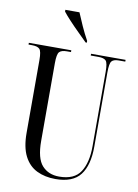

<svg xmlns="http://www.w3.org/2000/svg" viewBox="-101 -997 774 1073"><g transform="rotate(10 286.5 -460.5)"><path d="M290 10Q230 10 184 -12.5Q138 -35 112.5 -85Q87 -135 87 -216V-630Q87 -679 75 -691.5Q63 -704 32 -704H12V-714H253V-704H230Q199 -704 187 -691Q175 -678 175 -627V-186Q175 -87 211 -47Q247 -7 308 -7Q394 -7 428.5 -60.5Q463 -114 463 -206V-629Q463 -679 451.5 -691.5Q440 -704 408 -704H365V-714H561V-704H523Q495 -704 484 -691Q473 -678 473 -627V-206Q473 -100 430.5 -45Q388 10 290 10ZM324 -771Q302 -793 273.5 -821Q245 -849 219.5 -876.5Q194 -904 181 -921V-931H261Q275 -897 292.5 -858Q310 -819 331 -781V-771Z"/></g></svg>

Font: Noto Serif Display ExtraCondensed
Style: Regular
Weight: 400
Width: 2
Designer: Monotype Design Team
Foundry: Monotype Imaging Inc.
Version: Version 2.009